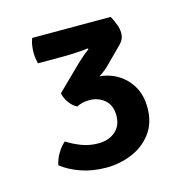

<svg xmlns="http://www.w3.org/2000/svg" viewBox="-73 -815 562 572"><g transform="rotate(-15 208.0 -529.0)"><path d="M256.5 -456Q256.5 -488 236.8 -504.5Q217 -521 190.5 -521Q180 -521 169.8 -518.8Q159.5 -516.5 151 -512Q138.5 -517.5 127.8 -532Q117 -546.5 114 -562.5Q141 -571 171.2 -576.5Q201.5 -582 227 -582Q260 -582 288.5 -566.8Q317 -551.5 334.5 -523Q352 -494.5 352 -455Q352 -407.5 328.2 -376Q304.5 -344.5 267 -329Q229.5 -313.5 188.5 -313.5Q145.5 -313.5 110 -326Q74.5 -338.5 51 -357.5Q54.5 -375.5 65 -393Q75.5 -410.5 88 -421Q108 -408 132 -398.8Q156 -389.5 183.5 -389.5Q215.5 -389.5 236 -407Q256.5 -424.5 256.5 -456ZM265 -602Q248.5 -587 220.8 -570.8Q193 -554.5 165 -545L114 -562.5L189.5 -636.5Q197.5 -644 208 -653Q218.5 -662 227.5 -668.5L225.5 -671Q212.5 -669 188.8 -667.8Q165 -666.5 148.5 -666.5H71Q66.5 -684.5 66.5 -701Q66.5 -710 68 -721.5Q69.5 -733 74 -744H316Q322.5 -732.5 328.2 -717.8Q334 -703 334 -690Q334 -677.5 328.8 -668.5Q323.5 -659.5 313 -650Z"/></g></svg>

Font: Signika Negative Medium
Style: Regular
Weight: 500
Designer: Anna Giedry
Foundry: Anna Giedry
Version: Version 2.001